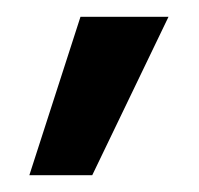

<svg xmlns="http://www.w3.org/2000/svg" viewBox="-20 -770 237 229"><path d="M15 -561 76 -750H181L90 -561Z"/></svg>

Font: Lobster 1.3
Style: Regular
Weight: 400
Designer: Pablo Impallari
Foundry: Pablo Impallari. www.impallari.com
Version: Version 1.003 2010